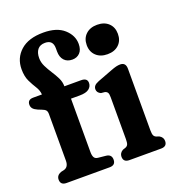

<svg xmlns="http://www.w3.org/2000/svg" viewBox="-131 -818 835 920"><g transform="rotate(-20 286.5 -358.0)"><path d="M209.5 -100.5Q209.5 -82.5 214.8 -73Q220 -63.5 234 -62L273.5 -58Q301.5 -55 301.5 -28.5Q301.5 0 271 0H51.5Q21 0 21 -28Q21 -50 45 -59L60.5 -62.5Q85 -69 85 -102V-339.5Q85 -352.5 79.5 -359Q74 -365.5 58 -371.5L42.5 -377.5Q25.5 -385 18.8 -393.2Q12 -401.5 12 -413Q12 -439 41 -439H85.5Q84 -460.5 71.5 -480Q59 -499.5 47 -524.2Q35 -549 35 -585.5Q35 -642.5 75.8 -679Q116.5 -715.5 192.5 -715.5Q261 -715.5 297.5 -682.8Q334 -650 334 -606.5Q334 -577 319 -561.5Q304 -546 280.5 -546Q254 -546 239 -562.5Q224 -579 224 -608V-624.5Q224 -666.5 183.5 -666.5Q158 -666.5 145.2 -650.5Q132.5 -634.5 132.5 -607Q132.5 -585 142.8 -564.2Q153 -543.5 166.2 -523.2Q179.5 -503 189.8 -482.2Q200 -461.5 200 -439H285Q316.5 -439 316.5 -414Q316.5 -396 301.5 -384.2Q286.5 -372.5 253.5 -372.5H209.5ZM447.5 -512.5Q411.5 -512.5 389.8 -533Q368 -553.5 368 -587.5Q368 -621.5 389.8 -642Q411.5 -662.5 447.5 -662.5Q484 -662.5 505.5 -642Q527 -621.5 527 -587.5Q527 -553.5 505.5 -533Q484 -512.5 447.5 -512.5ZM515 -414V-100.5Q515 -81.5 518.8 -73.5Q522.5 -65.5 532 -62L545.5 -57.5Q564 -47 564 -28Q564 0 533.5 0H372Q341.5 0 341.5 -28Q341.5 -47 360 -57.5L373.5 -62Q383 -65.5 386.8 -73.5Q390.5 -81.5 390.5 -100.5V-313.5Q390.5 -330 386.8 -336.8Q383 -343.5 373.5 -346.5L353.5 -348.5Q334.5 -357 334.5 -374.5Q334.5 -384.5 340.8 -392Q347 -399.5 363.5 -406L436 -433.5Q455.5 -441 466.2 -443.5Q477 -446 486.5 -446Q515 -446 515 -414Z"/></g></svg>

Font: Fraunces 144pt SuperSoft SemiBold
Style: Regular
Weight: 600
Version: Version 1.000;[b76b70a41]